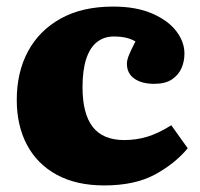

<svg xmlns="http://www.w3.org/2000/svg" viewBox="-20 -550 609 584"><path d="M297 14Q212 14 152.5 -18.5Q93 -51 62 -109.5Q31 -168 31 -246Q31 -330 65 -393.5Q99 -457 164.5 -493.5Q230 -530 324 -530Q394 -530 442.5 -509Q491 -488 516 -455.5Q541 -423 541 -387Q541 -363 532 -342.5Q523 -322 503 -308.5Q483 -295 449 -295Q411 -295 388.5 -311Q366 -327 366 -356Q366 -367 372 -382Q378 -397 392 -424Q378 -432 362 -435.5Q346 -439 326 -439Q297 -439 275.5 -422.5Q254 -406 242.5 -371.5Q231 -337 231 -285Q231 -204 262 -164Q293 -124 358 -124Q394 -124 427.5 -134Q461 -144 501 -169L551 -99Q511 -51 450 -18.5Q389 14 297 14Z"/></svg>

Font: Literata 18pt ExtraBold
Style: Regular
Weight: 800
Designer: Latin by Veronika Burian and Jose Scaglione. Greek by Irene Vlachou. Cyrillic by Vera Evstafieva.
Foundry: TypeTogether
Version: Version 3.103;gftools[0.9.29]